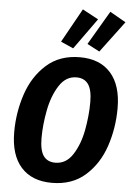

<svg xmlns="http://www.w3.org/2000/svg" viewBox="-64 -1030 752 1094"><g transform="rotate(5 312.0 -483.0)"><path d="M611 -439Q611 -325 576 -221Q541 -117 465.5 -50Q390 17 274 17Q160 17 98 -52.5Q36 -122 36 -253Q36 -366 71 -470.5Q106 -575 181.5 -642.5Q257 -710 373 -710Q487 -710 549 -640Q611 -570 611 -439ZM194 -233Q194 -162 216.5 -130.5Q239 -99 284 -99Q346 -99 384 -158Q422 -217 437.5 -300Q453 -383 453 -460Q453 -530 430.5 -562Q408 -594 363 -594Q302 -594 264 -534.5Q226 -475 210 -391.5Q194 -308 194 -233ZM365 -983 456 -934 329 -757 257 -789ZM522 -983 613 -931 479 -752 408 -789Z"/></g></svg>

Font: Fira Sans Condensed
Style: Bold Italic
Weight: 700
Width: 3
Italic angle: -8°
Designer: Carrois Corporate & Edenspiekermann AG
Foundry: Carrois Corporate GbR & Edenspiekermann AG
Version: Version 4.203